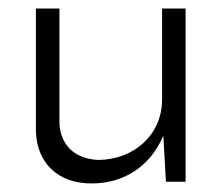

<svg xmlns="http://www.w3.org/2000/svg" viewBox="-20 -420 522 449"><path d="M414 -400H359V-187C359 -104 292 -46 209 -46C150 -49 122 -85 119 -130V-400H64V-111C67 -39 115 9 194 9C275 9 334 -36 362 -103L368 5H414Z"/></svg>

Font: Josefin Sans
Style: Regular
Weight: 400
Designer: Santiago Orozco
Foundry: Typemade
Version: 1.000